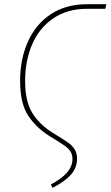

<svg xmlns="http://www.w3.org/2000/svg" viewBox="-20 -701 528 917"><path d="M223 180Q326 126 326 59Q326 38 317.5 24Q309 10 293 -2Q277 -14 241 -36L218 -50Q151 -92 113.5 -150.5Q76 -209 76 -315Q76 -419 113.5 -502.5Q151 -586 223 -633.5Q295 -681 397 -681H488L483 -659H396Q301 -659 234 -613Q167 -567 133.5 -489Q100 -411 100 -314Q100 -217 134 -162Q168 -107 230 -68L254 -53Q290 -31 308.5 -17.5Q327 -4 337.5 14Q348 32 348 57Q348 100 319 133Q290 166 231 196Z"/></svg>

Font: Fira Sans Extra Condensed Thin
Style: Italic
Weight: 250
Width: 3
Italic angle: -8°
Designer: Carrois Corporate & Edenspiekermann AG
Foundry: Carrois Corporate GbR & Edenspiekermann AG
Version: Version 4.203